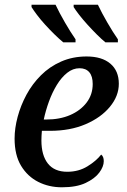

<svg xmlns="http://www.w3.org/2000/svg" viewBox="-20 -786 541 816"><path d="M243 10Q188 10 142.5 -13Q97 -36 69.5 -81.5Q42 -127 42 -197Q42 -241 55 -289.5Q68 -338 92.5 -383.5Q117 -429 154 -466Q191 -503 240 -524.5Q289 -546 348 -546Q413 -546 449 -515.5Q485 -485 485 -430Q485 -378 447 -332Q409 -286 343.5 -258Q278 -230 193 -230H158Q157 -219 156.5 -208.5Q156 -198 156 -189Q156 -126 183.5 -91Q211 -56 266 -56Q314 -56 351.5 -79Q389 -102 410 -129Q421 -121 421 -101Q421 -78 402 -52.5Q383 -27 344 -8.5Q305 10 243 10ZM176 -278Q234 -278 278 -297Q322 -316 348 -350Q374 -384 374 -429Q374 -462 359.5 -479Q345 -496 318 -496Q290 -496 265.5 -476.5Q241 -457 221.5 -425Q202 -393 188 -354.5Q174 -316 166 -278ZM428 -606Q411 -620 391.5 -639.5Q372 -659 352 -681Q332 -703 316.5 -723Q301 -743 293 -756V-766H396Q412 -732 436 -690.5Q460 -649 481 -619V-606ZM249 -606Q232 -620 212 -639.5Q192 -659 172 -681Q152 -703 137 -723Q122 -743 114 -756V-766H216Q232 -732 256 -690.5Q280 -649 301 -619V-606Z"/></svg>

Font: ET Text
Style: Italic
Weight: 470
Italic angle: -12°
Designer: Monotype Design Team
Foundry: Monotype Imaging Inc.
Version: Version 2.009